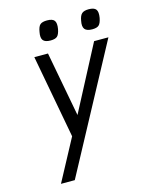

<svg xmlns="http://www.w3.org/2000/svg" viewBox="-135 -776 888 1114"><g transform="rotate(-15 309.0 -218.5)"><path d="M248 -569Q215 -569 203 -584Q191 -599 198 -634Q203 -665 215.5 -676Q228 -687 257 -687Q290 -687 301 -672Q312 -657 306 -622Q300 -591 288 -580Q276 -569 248 -569ZM498 -569Q465 -569 453 -584.5Q441 -600 448 -634Q453 -664 466 -675.5Q479 -687 507 -687Q540 -687 551 -672Q562 -657 556 -622Q550 -591 538 -580Q526 -569 498 -569ZM90 250 224 0 131 -500H213L286 -111L490 -500H576L173 250Z"/></g></svg>

Font: Hermit LightItalic
Style: Regular
Weight: 300
Italic angle: -10°
Designer: Pablo Caro
Version: Version 2.000;PS 002.000;hotconv 1.0.88;makeotf.lib2.5.64775